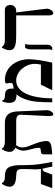

<svg xmlns="http://www.w3.org/2000/svg" viewBox="816 -1473 670 2342"><g transform="rotate(-90 1151.0 -302.0)"><path d="M288.6 0Q288.1 -11.7 284.9 -27.8Q281.7 -43.9 277.6 -60.8Q273.4 -77.6 269.3 -93.3Q265.1 -108.9 263.7 -118.7Q235.4 -114.7 227.5 -93.3L192.4 0H26.9L77.1 -138.2H260.7Q258.3 -156.7 257.1 -177.5Q255.9 -198.2 255.9 -219.7Q255.9 -221.2 256.1 -223.6Q256.3 -226.1 256.8 -231.7Q257.3 -237.3 257.8 -247.8Q258.3 -258.3 258.8 -275.6Q259.3 -293 259.5 -318.8Q259.8 -344.7 259.8 -381.3Q258.8 -401.9 252.2 -413.1Q245.6 -424.3 234.6 -429.9Q223.6 -435.5 208.5 -437Q193.4 -438.5 175.3 -439.5Q139.2 -440.9 114 -447Q88.9 -453.1 73.5 -463.1Q58.1 -473.1 51.3 -487.3Q44.4 -501.5 44.4 -520Q44.4 -530.3 47.6 -544.7Q50.8 -559.1 56.4 -573.2Q62 -587.4 69.3 -599.4Q76.7 -611.3 85 -617.2Q92.8 -606 99.9 -598.6Q106.9 -591.3 115 -586.7Q123 -582 133.8 -580.1Q144.5 -578.1 159.7 -578.1Q207 -578.1 235.6 -567.4Q264.2 -556.6 277.8 -534.7Q287.1 -519.5 293 -501.5Q298.8 -483.4 302.2 -463.6Q305.7 -443.8 306.9 -423.3Q308.1 -402.8 308.1 -382.8V-318.8Q308.1 -276.4 311.3 -236.3Q314.5 -196.3 319.8 -157.2Q325.2 -118.2 332.3 -79.1Q339.4 -40 347.2 0Z M590.3 -439.5Q581.1 -439.5 571.8 -439.9Q562.5 -440.4 553.2 -441.4Q538.6 -425.8 531.2 -406Q523.9 -386.2 523.9 -365.2Q523.9 -347.2 526.4 -332.5Q528.8 -317.9 533.4 -303.7Q538.1 -289.6 544.4 -273.9Q550.8 -258.3 558.6 -238.3Q567.4 -215.3 575.2 -194.6Q583 -173.8 588.9 -152.8Q594.7 -131.8 598.1 -110.6Q601.6 -89.4 601.6 -65.9Q601.6 -49.8 593.5 -39.3Q585.4 -28.8 572.5 -22Q559.6 -15.1 542.7 -11.5Q525.9 -7.8 507.8 -5.9Q489.7 -3.9 471.9 -2.7Q454.1 -1.5 439.5 0V-106.4Q439.5 -139.2 478 -139.2Q496.6 -139.2 507.8 -143.1Q519 -147 519 -160.2Q519 -183.6 514.4 -206.8Q509.8 -230 503.4 -252.4Q500.5 -262.2 497.1 -274.7Q493.7 -287.1 491 -300.3Q488.3 -313.5 486.3 -325.9Q484.4 -338.4 484.4 -348.6Q484.4 -374.5 493.2 -400.4Q502 -426.3 520 -450.2Q498 -458.5 484.1 -475.3Q470.2 -492.2 469.2 -522.5Q469.7 -538.6 474.9 -556.9Q480 -575.2 488.3 -591.3Q492.7 -600.1 497.3 -606.7Q502 -613.3 507.3 -617.2Q515.1 -602.5 526.4 -594.7Q537.6 -586.9 551 -583Q564.5 -579.1 579.3 -578.4Q594.2 -577.6 609.4 -577.6H825.2Q862.3 -577.6 887.9 -566.7Q913.6 -555.7 929.9 -535.2Q946.3 -514.6 954.1 -484.9Q961.9 -455.1 963.4 -417L978 -65.4Q977.5 -49.3 972.9 -34.9Q968.3 -20.5 960.7 -9.8Q953.1 1 943.6 7.1Q934.1 13.2 924.3 13.2Q919.9 13.2 916.5 9Q913.1 4.9 910.9 -2Q908.7 -8.8 907.5 -17.6Q906.2 -26.4 906.2 -35.2Q906.2 -43 907.2 -67.6Q908.2 -92.3 909.9 -126Q911.6 -159.7 913.6 -198.5Q915.5 -237.3 917.5 -273.9Q919.4 -310.5 920.7 -341.3Q921.9 -372.1 922.4 -389.2Q921.9 -406.2 914.3 -416.3Q906.7 -426.3 895 -431.4Q883.3 -436.5 868.7 -438Q854 -439.5 839.4 -439.5Z M1599.6 -297.9Q1599.6 -259.8 1595.9 -221.4Q1592.3 -183.1 1586.4 -145.5Q1580.6 -107.9 1573 -71.5Q1565.4 -35.2 1557.6 0H1221.2L1289.1 -138.2H1533.2Q1543 -172.9 1543 -212.9Q1543 -257.3 1526.4 -298.1Q1509.8 -338.9 1481.9 -370.4Q1454.1 -401.9 1417.2 -420.7Q1380.4 -439.5 1340.3 -439.5Q1304.7 -439.5 1274.9 -425.3Q1245.1 -411.1 1220.7 -384.3Q1172.9 -331.1 1147.9 -230.5Q1123.5 -130.4 1122.1 0H1074.2Q1074.2 -55.7 1075.9 -100.8Q1077.6 -146 1080.6 -181.6Q1083.5 -217.3 1090.1 -251.5Q1096.7 -285.6 1107.4 -317.6Q1118.2 -349.6 1133.5 -379.2Q1148.9 -408.7 1170.4 -435.1Q1155.3 -435.1 1141.1 -437Q1127 -439 1110.8 -444.3Q1088.4 -452.1 1077.6 -472.4Q1066.9 -492.7 1066.9 -523.4Q1066.9 -532.2 1068.6 -545.7Q1070.3 -559.1 1073.5 -572.8Q1076.7 -586.4 1081.3 -598.6Q1085.9 -610.8 1091.3 -617.2Q1095.2 -609.9 1097.7 -603.8Q1100.1 -597.7 1102.1 -594.7Q1106.4 -588.4 1120.1 -582.5Q1133.8 -576.7 1157.7 -576.7Q1200.7 -576.7 1220.9 -556.9Q1241.2 -537.1 1241.2 -497.1Q1241.2 -490.2 1239.7 -472.2Q1248 -472.2 1260.3 -472.9Q1272.5 -473.6 1283.7 -476.8Q1294.9 -480 1303 -486.6Q1311 -493.2 1311 -504.9Q1311 -519 1307.6 -532Q1304.2 -544.9 1304.2 -555.2Q1304.2 -565.4 1313.5 -571.5Q1322.8 -577.6 1344.2 -577.6Q1388.2 -577.6 1424.3 -565.2Q1460.4 -552.7 1488.5 -531.2Q1516.6 -509.8 1537.1 -481.7Q1557.6 -453.6 1571.3 -422.6Q1585 -391.6 1591.8 -359.4Q1598.6 -327.1 1599.6 -297.9Z M1785.2 -330.6Q1776.4 -306.2 1776.4 -266.6V-65.9Q1776.4 -51.8 1774.9 -43Q1773.4 -34.2 1770 -27.6Q1766.6 -21 1760.7 -14.9Q1754.9 -8.8 1745.6 0H1709Q1712.9 -6.3 1715.1 -11.5Q1717.3 -16.6 1717.8 -20.5Q1719.7 -28.3 1719.7 -50.3V-265.1Q1719.7 -288.1 1725.6 -304.4Q1731.4 -320.8 1741.2 -330.6ZM2134.3 -439.5H1893.6Q1845.2 -439.5 1810.3 -443.1Q1775.4 -446.8 1752.9 -456.3Q1730.5 -465.8 1720 -481.7Q1709.5 -497.6 1709.5 -522.5Q1709.5 -532.2 1712.6 -546.1Q1715.8 -560.1 1720.9 -574.2Q1726.1 -588.4 1732.9 -600.1Q1739.7 -611.8 1747.6 -617.2Q1755.9 -605.5 1763.4 -597.9Q1771 -590.3 1781.5 -585.7Q1792 -581.1 1808.1 -579.3Q1824.2 -577.6 1849.6 -577.6H2205.1Q2218.8 -577.6 2229.5 -571.8Q2240.2 -565.9 2247.3 -556.2Q2254.4 -546.4 2258.1 -534.2Q2261.7 -522 2261.7 -508.8Q2261.7 -496.1 2257.1 -483.9Q2252.4 -471.7 2243.4 -461.7Q2234.4 -451.7 2221.2 -445.6Q2208 -439.5 2190.4 -439.5H2170.4L2216.3 -65.4Q2215.8 -49.3 2210.4 -34.9Q2205.1 -20.5 2197 -9.8Q2189 1 2179 7.1Q2168.9 13.2 2159.2 13.2Q2149.9 13.2 2142.1 0Q2134.3 -13.2 2134.3 -35.2Z"/></g></svg>

Font: Cardo
Style: Bold
Weight: 700
Designer: David J. Perry
Foundry: David J. Perry
Version: Version 1.0011